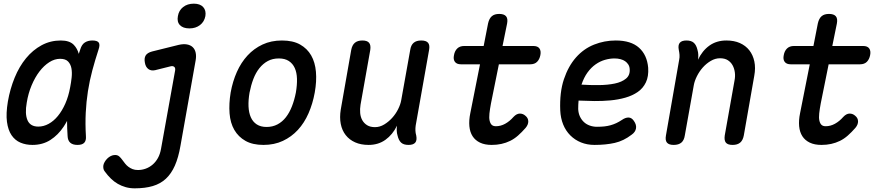

<svg xmlns="http://www.w3.org/2000/svg" viewBox="-20 -781 4840 1048"><path d="M157 10Q121 10 91.5 -2.5Q62 -15 43 -43Q24 -71 18 -116Q12 -161 23 -227Q35 -296 60 -357Q85 -418 122 -463Q159 -508 207 -534Q255 -560 312 -560Q360 -560 383 -536Q402 -516 410 -487L418 -511Q426 -538 443 -549Q460 -560 484 -560Q511 -560 519 -548.5Q527 -537 518 -511Q499 -453 484 -397Q469 -341 460 -283.5Q451 -226 448 -165.5Q445 -105 449 -38Q451 -14 440 -2Q429 10 403 10Q377 10 363.5 -2Q350 -14 349 -38Q346 -81 346 -121Q337 -104 327 -89Q297 -44 255 -17Q213 10 157 10ZM189 -90Q218 -90 245.5 -105Q273 -120 296 -148Q319 -176 336.5 -215.5Q354 -255 363 -305Q368 -330 371 -357.5Q374 -385 370 -407.5Q366 -430 352 -445Q338 -460 308 -460Q278 -460 249 -441.5Q220 -423 195.5 -391Q171 -359 152.5 -315Q134 -271 126 -221Q115 -160 130 -125Q145 -90 189 -90Z M936 -397Q938 -411 930.5 -416.5Q923 -422 911 -419L827 -398Q805 -393 790 -404Q775 -415 771 -438Q766 -463 775 -478Q784 -493 810 -500L955 -536Q981 -542 1000.5 -538.5Q1020 -535 1032 -523.5Q1044 -512 1048 -493.5Q1052 -475 1048 -452L965 15Q954 79 934.5 123Q915 167 885.5 194.5Q856 222 814 234.5Q772 247 715 247Q689 247 666 240.5Q643 234 623 222.5Q603 211 585.5 194Q568 177 552 155Q546 148 544.5 139Q543 130 544 123Q545 114 551 103.5Q557 93 565.5 84.5Q574 76 585 70.5Q596 65 608 65Q622 65 631 73Q640 81 647 91Q655 102 663 112Q671 122 681 129.5Q691 137 703.5 142Q716 147 733 147Q755 147 775.5 139.5Q796 132 813 117.5Q830 103 842 81.5Q854 60 859 31ZM1014 -626Q979 -626 962 -644Q945 -662 951 -693Q956 -724 979.5 -742.5Q1003 -761 1038 -761Q1072 -761 1089 -742.5Q1106 -724 1101 -693Q1095 -662 1071.5 -644Q1048 -626 1014 -626Z M1418 10Q1359 10 1320 -12Q1281 -34 1259 -72Q1237 -110 1233 -162.5Q1229 -215 1239 -276Q1250 -337 1273 -388.5Q1296 -440 1331 -478Q1366 -516 1413 -538Q1460 -560 1519 -560Q1579 -560 1618 -538Q1657 -516 1678.5 -478.5Q1700 -441 1704.5 -389Q1709 -337 1698 -276Q1687 -215 1664 -162.5Q1641 -110 1606 -72Q1571 -34 1524 -12Q1477 10 1418 10ZM1435 -88Q1468 -88 1494.5 -102Q1521 -116 1540.5 -141Q1560 -166 1573.5 -200.5Q1587 -235 1595 -276Q1602 -317 1601 -351Q1600 -385 1589 -409.5Q1578 -434 1556.5 -448Q1535 -462 1502 -462Q1468 -462 1442 -448Q1416 -434 1396 -409Q1376 -384 1363 -350Q1350 -316 1342 -275Q1335 -234 1336.5 -200Q1338 -166 1349 -141Q1360 -116 1381.5 -102Q1403 -88 1435 -88Z M2210 10Q2183 10 2169.5 -2.5Q2156 -15 2150 -41Q2146 -54 2145.5 -68Q2145 -82 2147 -95Q2123 -46 2084 -18Q2045 10 1992 10Q1950 10 1918.5 -4Q1887 -18 1867 -43.5Q1847 -69 1840 -104.5Q1833 -140 1840 -183L1897 -508Q1902 -535 1917 -547.5Q1932 -560 1958 -560Q1984 -560 1994.5 -547.5Q2005 -535 2001 -508L1948 -210Q1944 -186 1946 -164Q1948 -142 1957.5 -125Q1967 -108 1984 -97.5Q2001 -87 2027 -87Q2053 -87 2077 -101.5Q2101 -116 2120.5 -137.5Q2140 -159 2153 -185Q2166 -211 2170 -234L2219 -508Q2223 -535 2238 -547.5Q2253 -560 2279 -560Q2306 -560 2316.5 -547.5Q2327 -535 2322 -508L2249 -96Q2247 -82 2247.5 -68.5Q2248 -55 2252 -41Q2257 -15 2246.5 -2.5Q2236 10 2210 10Z M2891 -530Q2915 -530 2924.5 -516.5Q2934 -503 2929.5 -480Q2925 -457 2911.5 -443.5Q2898 -430 2874 -430H2703L2660 -217Q2654 -185 2651.5 -161.5Q2649 -138 2652.5 -122.5Q2656 -107 2664 -99.5Q2672 -92 2687 -92Q2713 -92 2737.5 -105.5Q2762 -119 2783 -143Q2800 -161 2817.5 -161Q2835 -161 2848 -149Q2863 -137 2863.5 -119Q2864 -101 2849 -83Q2828 -59 2807.5 -41Q2787 -23 2764.5 -12Q2742 -1 2717 4.5Q2692 10 2664 10Q2626 10 2600 -2.5Q2574 -15 2559.5 -37.5Q2545 -60 2542 -92Q2539 -124 2547 -163L2600 -430H2496Q2473 -430 2463 -443.5Q2453 -457 2458 -480Q2462 -503 2476 -516.5Q2490 -530 2514 -530H2620L2644 -653Q2650 -680 2664.5 -692.5Q2679 -705 2705 -705Q2731 -705 2742 -692.5Q2753 -680 2748 -653L2723 -530Z M3440 -121Q3455 -100 3451.5 -80Q3448 -60 3428 -46Q3384 -12 3335.5 -1Q3287 10 3225 10Q3185 10 3151.5 -3.5Q3118 -17 3093 -42Q3068 -67 3054 -101.5Q3040 -136 3038 -178Q3034 -277 3058 -348.5Q3082 -420 3124 -467.5Q3166 -515 3222.5 -537.5Q3279 -560 3341 -560Q3424 -560 3468 -520.5Q3512 -481 3518 -411Q3521 -364 3505.5 -331.5Q3490 -299 3461 -279Q3432 -259 3393.5 -248Q3355 -237 3311.5 -233Q3268 -229 3223.5 -229.5Q3179 -230 3138 -232Q3137 -221 3136.5 -209.5Q3136 -198 3136 -186Q3137 -163 3145.5 -145Q3154 -127 3167.5 -114.5Q3181 -102 3199.5 -95.5Q3218 -89 3238 -89Q3261 -89 3279 -91Q3297 -93 3313 -97.5Q3329 -102 3344 -109Q3359 -116 3374 -126Q3394 -140 3411 -139.5Q3428 -139 3440 -121ZM3154 -319Q3201 -316 3249 -316.5Q3297 -317 3335.5 -325Q3374 -333 3397 -352Q3420 -371 3417 -405Q3416 -419 3409 -429.5Q3402 -440 3392 -447Q3382 -454 3367 -458Q3352 -462 3334 -462Q3309 -462 3282.5 -454.5Q3256 -447 3231.5 -430Q3207 -413 3187 -385.5Q3167 -358 3154 -319Z M3727 -560Q3753 -560 3767 -547.5Q3781 -535 3787 -509Q3791 -496 3791.5 -482Q3792 -468 3790 -455Q3813 -504 3852 -532Q3891 -560 3945 -560Q3987 -560 4018.5 -546Q4050 -532 4070 -506.5Q4090 -481 4097.5 -445.5Q4105 -410 4097 -367L4040 -42Q4035 -15 4020 -2.5Q4005 10 3979 10Q3952 10 3942 -2.5Q3932 -15 3936 -42L3989 -340Q3994 -364 3991 -386Q3988 -408 3978.5 -425Q3969 -442 3952.5 -452.5Q3936 -463 3910 -463Q3884 -463 3859.5 -448.5Q3835 -434 3816 -412.5Q3797 -391 3784 -365Q3771 -339 3767 -316L3718 -42Q3714 -15 3699 -2.5Q3684 10 3657 10Q3631 10 3620.5 -2.5Q3610 -15 3615 -42L3687 -454Q3690 -468 3689 -481.5Q3688 -495 3685 -509Q3680 -535 3690.5 -547.5Q3701 -560 3727 -560Z M4691 -530Q4715 -530 4724.5 -516.5Q4734 -503 4729.5 -480Q4725 -457 4711.5 -443.5Q4698 -430 4674 -430H4503L4460 -217Q4454 -185 4451.5 -161.5Q4449 -138 4452.5 -122.5Q4456 -107 4464 -99.5Q4472 -92 4487 -92Q4513 -92 4537.5 -105.5Q4562 -119 4583 -143Q4600 -161 4617.5 -161Q4635 -161 4648 -149Q4663 -137 4663.5 -119Q4664 -101 4649 -83Q4628 -59 4607.5 -41Q4587 -23 4564.5 -12Q4542 -1 4517 4.5Q4492 10 4464 10Q4426 10 4400 -2.5Q4374 -15 4359.5 -37.5Q4345 -60 4342 -92Q4339 -124 4347 -163L4400 -430H4296Q4273 -430 4263 -443.5Q4253 -457 4258 -480Q4262 -503 4276 -516.5Q4290 -530 4314 -530H4420L4444 -653Q4450 -680 4464.5 -692.5Q4479 -705 4505 -705Q4531 -705 4542 -692.5Q4553 -680 4548 -653L4523 -530Z"/></svg>

Font: Maple Mono Medium
Style: Italic
Weight: 500
Italic angle: -10°
Monospace: yes
Designer: subframe7536
Version: Version 7.000